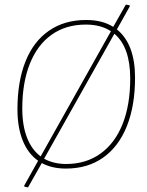

<svg xmlns="http://www.w3.org/2000/svg" viewBox="-20 -729 640 836"><path d="M568 -391Q568 -269 532.5 -180Q497 -91 429.5 -43Q362 5 267 5Q206 5 162 -19L102 87L87 84L85 80L146 -29Q102 -60 79 -117Q56 -174 56 -253Q56 -374 91 -461.5Q126 -549 193.5 -595.5Q261 -642 355 -642Q426 -642 473 -612L528 -709L544 -706L545 -701L489 -601Q568 -537 568 -391ZM157 -48 463 -593Q419 -622 354 -622Q267 -622 205 -578Q143 -534 110 -451.5Q77 -369 77 -256Q77 -183 97.5 -130Q118 -77 157 -48ZM547 -387Q547 -524 478 -582L172 -38Q213 -15 268 -15Q355 -15 418 -60.5Q481 -106 514 -189.5Q547 -273 547 -387Z"/></svg>

Font: Luna Sans Thin
Style: Italic
Weight: 250
Italic angle: -7°
Designer: Juan Pablo del Peral
Foundry: Huerta Tipografica
Version: Version 2.001; ttfautohint (v1.5)